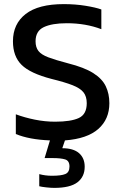

<svg xmlns="http://www.w3.org/2000/svg" viewBox="-20 -674 595 934"><path d="M244 240Q228 240 205 237.5Q182 235 171 232V173Q200 181 233 181Q278 181 298 172.5Q318 164 318 136Q318 108 297 101.5Q276 95 237 95H197L223 9Q122 5 57 -22V-118Q100 -102 149.5 -92Q199 -82 248 -82Q325 -82 363.5 -100Q402 -118 402 -172Q402 -205 386 -225Q370 -245 333 -259.5Q296 -274 231 -290Q127 -317 85 -358.5Q43 -400 43 -473Q43 -558 105 -606Q167 -654 290 -654Q346 -654 395.5 -646Q445 -638 473 -628V-532Q397 -561 305 -561Q233 -561 193 -542Q153 -523 153 -473Q153 -444 167 -426Q181 -408 215.5 -395Q250 -382 311 -366Q390 -346 433.5 -318.5Q477 -291 494.5 -254.5Q512 -218 512 -172Q512 -94 458 -46.5Q404 1 296 9L283 47Q337 47 364.5 71Q392 95 392 137Q392 186 356.5 213Q321 240 244 240Z"/></svg>

Font: Kanit
Style: Regular
Weight: 400
Designer: Katatrad Team
Foundry: CadsonDemak
Version: Version 2.000; ttfautohint (v1.8.3)